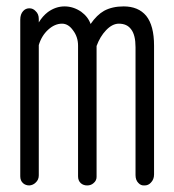

<svg xmlns="http://www.w3.org/2000/svg" viewBox="-20 -559 540 597"><path d="M43 -498V-10.7Q43 2.9 51.8 10.7Q59.6 17.6 71.3 17.6Q83 16.6 90.8 8.8Q100.6 0 100.6 -13.7V-418.9Q109.4 -448.2 129.9 -466.8Q150.4 -485.4 172.9 -485.4Q192.4 -485.4 207 -464.8Q222.7 -444.3 222.7 -417V-10.7Q222.7 2.9 231.4 10.7Q239.3 17.6 251 17.6Q262.7 17.6 270.5 10.7Q280.3 2.9 280.3 -8.8V-416Q291 -445.3 309.6 -464.8Q329.1 -485.4 349.6 -485.4Q375 -485.4 387.7 -467.8Q401.4 -450.2 401.4 -412.1V-14.6Q401.4 1 410.2 9.8Q418 18.6 429.7 17.6Q441.4 17.6 449.2 8.8Q459 -1 459 -16.6V-417Q459 -479.5 434.6 -509.8Q410.2 -539.1 364.3 -539.1Q329.1 -539.1 303.7 -525.4Q281.2 -512.7 261.7 -484.4Q253.9 -506.8 232.4 -522.5Q208 -539.1 180.7 -539.1Q153.3 -539.1 128.9 -521.5Q112.3 -508.8 100.6 -489.3V-500Q100.6 -515.6 90.8 -524.4Q83 -533.2 71.3 -533.2Q59.6 -533.2 51.8 -524.4Q43 -514.6 43 -498Z"/></svg>

Font: GulimChe
Style: Regular
Weight: 400
Monospace: yes
Version: Version 2.21